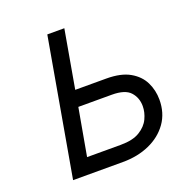

<svg xmlns="http://www.w3.org/2000/svg" viewBox="-127 -811 875 922"><g transform="rotate(-20 311.0 -350.0)"><path d="M91 0 214 -700H301L249 -404H408Q482.5 -404 527.5 -378.2Q572.5 -352.5 592.8 -311Q613 -269.5 613 -222Q613 -153.5 577.8 -103.8Q542.5 -54 482 -27Q421.5 0 346 0ZM192 -81H364Q426 -81 461.5 -102.8Q497 -124.5 512 -156.5Q527 -188.5 527 -220Q527 -263 500.2 -292.5Q473.5 -322 406 -322H235Z"/></g></svg>

Font: Overpass
Style: Italic
Weight: 400
Italic angle: -10°
Designer: Delve Withrington, Dave Bailey, Thomas Jockin
Foundry: Delve Fonts LLC
Version: Version 4.000